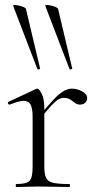

<svg xmlns="http://www.w3.org/2000/svg" viewBox="-20 -751 400 771"><path d="M259 -474 162 -727Q161 -731 168 -731Q175 -731 185.5 -728.5Q196 -726 204 -722.5Q212 -719 213 -716L270 -476Q271 -474 265.5 -472.5Q260 -471 259 -474ZM130 -474 33 -727Q32 -731 39 -731Q46 -731 56.5 -728.5Q67 -726 75 -722.5Q83 -719 84 -716L141 -476Q142 -474 136.5 -472.5Q131 -471 130 -474ZM139 -271 135 -281Q172 -327 195.5 -351.5Q219 -376 236 -385.5Q253 -395 269 -395Q290 -395 310 -384Q330 -373 330 -357Q330 -347 322.5 -339Q315 -331 301 -331Q289 -331 280.5 -338Q272 -345 262 -351.5Q252 -358 235 -358Q226 -358 215.5 -352.5Q205 -347 187.5 -328.5Q170 -310 139 -271ZM46 0Q43 0 43 -6Q43 -12 46 -12Q87 -12 99 -25Q111 -38 111 -81V-281Q111 -315 103 -330.5Q95 -346 75 -346Q65 -346 51 -342Q37 -338 19 -331Q15 -330 12.5 -335Q10 -340 14 -342L125 -394Q127 -395 130 -395Q137 -395 147.5 -374.5Q158 -354 158 -315V-81Q158 -52 165 -37Q172 -22 193.5 -17Q215 -12 258 -12Q261 -12 261 -6Q261 0 258 0Q234 0 202 -1Q170 -2 135 -2Q110 -2 86.5 -1Q63 0 46 0Z"/></svg>

Font: Cormorant Light
Style: Regular
Weight: 300
Designer: Christian Thalmann (Catharsis Fonts)
Foundry: Catharsis Fonts
Version: Version 4.000